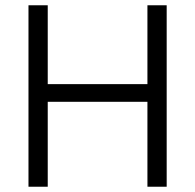

<svg xmlns="http://www.w3.org/2000/svg" viewBox="-20 -708 740 728"><path d="M88 0V-688H161V-389H539V-688H612V0H539V-322H161V0Z"/></svg>

Font: Outfit Light
Style: Regular
Weight: 300
Designer: Rodrigo Fuenzalida
Foundry: fragTYPE
Version: Version 1.100; ttfautohint (v1.8.4.7-5d5b)